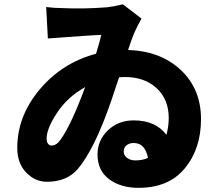

<svg xmlns="http://www.w3.org/2000/svg" viewBox="-20 -818 1040 895"><path d="M611.3 -70.3Q644.5 -70.3 669.9 -82Q656.2 -151.4 603.5 -151.4Q583 -151.4 569.8 -140.6Q556.6 -129.9 556.6 -111.3Q556.6 -94.7 571.8 -82.5Q586.9 -70.3 611.3 -70.3ZM260.7 -165Q310.5 -232.4 377 -412.1Q294.9 -366.2 246.1 -292.5Q197.3 -218.8 197.3 -171.9Q197.3 -157.2 203.6 -148.4Q210 -139.6 218.8 -139.6Q243.2 -139.6 260.7 -165ZM552.7 -797.9 639.6 -731.4Q609.4 -676.8 596.7 -641.6Q594.7 -635.7 587.9 -616.7Q581.1 -597.7 577.1 -585Q728.5 -580.1 822.8 -491.7Q917 -403.3 917 -262.7Q917 -125 841.8 -33.7Q766.6 57.6 626 57.6Q542 57.6 488.3 17.1Q434.6 -23.4 434.6 -97.7Q434.6 -164.1 482.9 -210.4Q531.2 -256.8 603.5 -256.8Q705.1 -256.8 755.9 -189.5Q766.6 -230.5 766.6 -267.6Q766.6 -354.5 710.4 -406.7Q654.3 -459 561.5 -459Q543.9 -459 535.2 -458L499 -349.6Q420.9 -122.1 341.8 -29.3Q291 29.3 198.2 29.3Q143.6 29.3 102.1 -13.7Q60.5 -56.6 60.5 -128.9Q60.5 -276.4 165 -400.9Q269.5 -525.4 427.7 -567.4Q447.3 -632.8 452.1 -655.3Q425.8 -655.3 203.1 -638.7L195.3 -785.2Q235.4 -780.3 269.5 -780.3Q370.1 -775.4 480.5 -784.2Q522.5 -790 552.7 -797.9Z"/></svg>

Font: GenEi Gothic M Heavy
Style: Regular
Weight: 800
Designer: o_tamon (Modified); [Source Han Sans]
Ryoko NISHIZUKA  (kana & ideographs); Paul D. Hunt (Latin, Greek & Cyrillic); Wenl
Version: Version 1.1a;Original Version 1.004